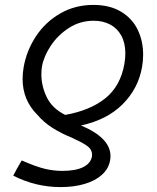

<svg xmlns="http://www.w3.org/2000/svg" viewBox="-20 -575 640 782"><path d="M563 -352.5Q563 -327 558.5 -301.5Q543 -214 479.5 -150.5Q416 -87 310 -64Q430 -13.5 430 60.5Q430 69 428.5 78Q422.5 112 395.2 136.8Q368 161.5 324.5 174.2Q281 187 227 187Q125.5 187 34 140.5L49 112Q53.5 103.5 68.5 78.5Q128 104.5 163.8 112.8Q199.5 121 233 121Q287.5 121 318.2 106Q349 91 354.5 62.5Q355 60 355 55Q355 35 337.8 21.5Q320.5 8 285 -8L273 -14Q229.5 -31.5 194 -54Q158.5 -76.5 132 -107.5Q72 -167.5 72 -253.5Q72 -277 76.5 -302.5Q88.5 -369.5 126.5 -427.2Q164.5 -485 225 -520Q285.5 -555 360.5 -555Q427 -555 472.8 -527.5Q518.5 -500 540.8 -454Q563 -408 563 -352.5ZM151 -304.5Q148.5 -289.5 148.5 -272Q148.5 -224.5 170.5 -179Q192.5 -133.5 245.5 -107Q347 -125 408.8 -174.5Q470.5 -224 486.5 -314Q490.5 -339 490.5 -357.5Q490.5 -400 474 -430Q457.5 -460 428.5 -475.2Q399.5 -490.5 361.5 -490.5Q306.5 -490.5 261.2 -461.5Q216 -432.5 187.2 -389.2Q158.5 -346 151 -304.5Z"/></svg>

Font: JuliaMono Light
Style: Italic
Weight: 300
Italic angle: -9°
Monospace: yes
Designer: cormullion
Foundry: corm
Version: Version 0.054; ttfautohint (v1.8.4)